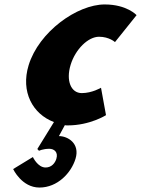

<svg xmlns="http://www.w3.org/2000/svg" viewBox="-20 -548 633 862"><path d="M147.6 121 155.1 129C155.1 129 172.9 120 201.5 120C222 120 242.5 134 233 165C227.2 184 211.6 204 184.6 204C149.2 204 127.6 157 127.6 157L39 211C39 211 77.7 294 157.1 294C238.6 294 299.7 228 319 165C340.1 96 284.6 63 244.5 63L271.1 14C275.2 15 279.6 15 284 15C383.9 15 455.9 -31 455.9 -31L433.5 -154C433.5 -154 393.2 -130 347.2 -130C298.4 -130 275.4 -186 297.1 -257C318.5 -327 375.7 -383 424.6 -383C470.5 -383 496.2 -359 496.2 -359L593.2 -480C593.2 -480 549.9 -528 450 -528C327 -528 154.7 -406 108.5 -255C72.1 -136 126.6 -36 222.2 0Z"/></svg>

Font: Hussar
Style: BdSuprConOblThree
Weight: 700
Foundry: Cannot Into Space Fonts
Version: Version 2.00